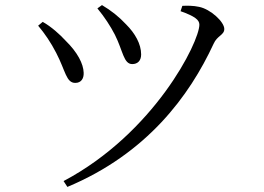

<svg xmlns="http://www.w3.org/2000/svg" viewBox="-20 -706 1040 755"><path d="M363 -673C391 -639 414 -604 432 -569C464 -505 466 -454 500 -454C520 -454 535 -466 535 -492C535 -533 511 -575 476 -610C448 -640 418 -664 381 -686ZM245 29C558 -102 725 -329 820 -534C834 -566 862 -568 862 -592C862 -620 808 -670 763 -679C741 -684 715 -684 697 -683L690 -662C746 -642 764 -628 764 -609C764 -541 587 -183 230 6ZM130 -605C156 -574 180 -539 201 -498C238 -427 240 -380 276 -380C299 -380 310 -397 309 -420C308 -455 285 -500 238 -546C216 -570 182 -601 148 -620Z"/></svg>

Font: Noto Serif CJK TC
Style: Regular
Weight: 400
Designer: Ryoko NISHIZUKA 西塚涼子 (kana & ideographs); Frank Grießhammer (Latin, Greek & Cyrillic); Wenlong ZHANG 张文龙 (bopomofo); San
Foundry: Adobe
Version: Version 2.001;hotconv 1.1.0;makeotfexe 2.6.0